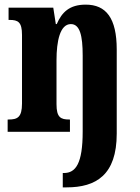

<svg xmlns="http://www.w3.org/2000/svg" viewBox="-20 -569 603 829"><path d="M251 240H268C394 240 484 187 484 8V-355C484 -491 438 -549 350 -549C280 -549 247 -516 225 -465H221L210 -536H17V-483H21C58 -483 75 -474 75 -418V-122C75 -62 55 -53 17 -53H13V0H282V-53H279C242 -53 224 -62 224 -119V-309C224 -391 239 -465 286 -465C325 -465 337 -415 337 -329V-1C337 137 307 178 256 178H251Z"/></svg>

Font: Noto Serif Georgian ExtraCondensed ExtraBold
Style: Regular
Weight: 800
Width: 2
Designer: Monotype Design Team, Akaki Razmadze
Foundry: Google LLC
Version: Version 2.003